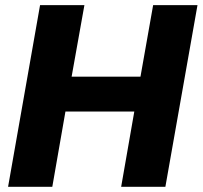

<svg xmlns="http://www.w3.org/2000/svg" viewBox="-20 -722 783 742"><path d="M448.2 0 499 -291H232.9L182.1 0H11.2L134.8 -702.1H306.2L256.8 -425.8H522.9L571.8 -702.1H743.2L619.1 0Z"/></svg>

Font: Poppins
Style: Bold Italic
Weight: 700
Italic angle: -10°
Designer: Ninad Kale (Devanagari), Jonny Pinhorn (Latin)
Foundry: Indian Type Foundry
Version: Version 3.200;PS 1.000;hotconv 16.6.54;makeotf.lib2.5.65590